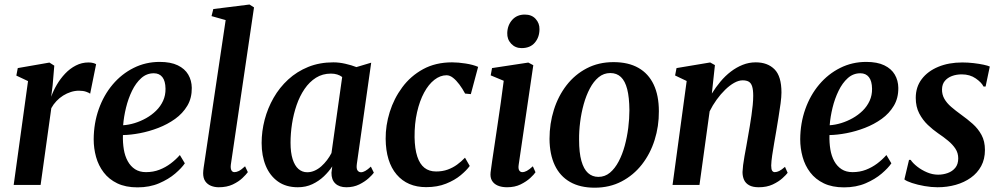

<svg xmlns="http://www.w3.org/2000/svg" viewBox="-20 -838 4532 870"><path d="M42 0 107 -470.5 54 -495.5 60.5 -529.5 204 -554.5 226 -540.5 218.5 -451.5 212 -399.5Q221.5 -427 237.5 -454.2Q253.5 -481.5 275.2 -504.5Q297 -527.5 323.8 -541.2Q350.5 -555 381 -555Q393 -555 402.2 -552.5Q411.5 -550 415.5 -547L388.5 -413.5Q384 -417.5 370.5 -422.2Q357 -427 337.5 -427Q319.5 -427 301.2 -421.2Q283 -415.5 266.2 -405Q249.5 -394.5 235.8 -380Q222 -365.5 212.5 -348L164 0Z M817.5 -98Q803.5 -77 773.8 -51.5Q744 -26 701 -7.5Q658 11 603 11Q549.5 11 511.5 -7.2Q473.5 -25.5 449.8 -56.8Q426 -88 415.2 -127Q404.5 -166 404.5 -207Q405 -280 427.5 -343.5Q450 -407 490.5 -455Q531 -503 585.5 -530.2Q640 -557.5 703.5 -557.5Q753.5 -557.5 785.5 -542Q817.5 -526.5 833 -500Q848.5 -473.5 849 -440Q849.5 -393.5 828.8 -358.8Q808 -324 773.5 -299.2Q739 -274.5 697.5 -258.5Q656 -242.5 614 -234.5Q572 -226.5 537 -226Q536 -191.5 541 -161.2Q546 -131 558.8 -107.8Q571.5 -84.5 592 -71.2Q612.5 -58 641.5 -58Q674.5 -58 702.2 -68.8Q730 -79.5 753.2 -97Q776.5 -114.5 795 -135.5ZM677 -506Q644.5 -506 620 -484Q595.5 -462 578.2 -426.5Q561 -391 551 -350Q541 -309 538 -270.5Q563 -272 590 -280.2Q617 -288.5 642 -302.5Q667 -316.5 687.2 -336.2Q707.5 -356 719 -381.2Q730.5 -406.5 730 -436Q729.5 -471 715.8 -488.5Q702 -506 677 -506Z M1026 -92Q1024 -75 1028.5 -66.5Q1033 -58 1042.5 -58Q1051.5 -58 1062.2 -63.2Q1073 -68.5 1090.5 -84.5L1103 -58Q1095.5 -47.5 1078.5 -31.2Q1061.5 -15 1034.8 -2.2Q1008 10.5 971 10.5Q952.5 10.5 936.2 4Q920 -2.5 910.2 -16.5Q900.5 -30.5 900.5 -53.5Q900.5 -58.5 901.2 -65.5Q902 -72.5 903 -80Q904 -87.5 905 -93L1002.5 -747L938.5 -765L946.5 -797L1110.5 -817.5L1131 -804.5Z M1597 -95.5Q1594 -74 1600 -65.8Q1606 -57.5 1616 -57.5Q1624.5 -57.5 1635.2 -63.5Q1646 -69.5 1660.5 -83L1674 -55.5Q1668 -46.5 1650.8 -30.8Q1633.5 -15 1607.8 -2.2Q1582 10.5 1549.5 10.5Q1517.5 10.5 1499.5 -6.5Q1481.5 -23.5 1482 -55.5L1485.5 -84Q1470.5 -61 1447.8 -39.2Q1425 -17.5 1395.5 -3.5Q1366 10.5 1329.5 10.5Q1276 10.5 1239.5 -15.5Q1203 -41.5 1184.2 -86.8Q1165.5 -132 1165.5 -190Q1165.5 -243 1179.2 -295.5Q1193 -348 1219.8 -394.8Q1246.5 -441.5 1286 -477.8Q1325.5 -514 1376.8 -534.8Q1428 -555.5 1490.5 -555.5Q1517 -555.5 1545.2 -549Q1573.5 -542.5 1595 -534L1662 -554ZM1530.5 -489Q1521 -496.5 1508 -500.5Q1495 -504.5 1479.5 -504.5Q1441.5 -504.5 1411.8 -485.8Q1382 -467 1360 -434.8Q1338 -402.5 1324 -361.8Q1310 -321 1303.2 -277Q1296.5 -233 1296.5 -191.5Q1296.5 -146.5 1306 -116.8Q1315.5 -87 1332.5 -72.2Q1349.5 -57.5 1372 -57.5Q1389.5 -57.5 1405.8 -64.8Q1422 -72 1436 -84.5Q1450 -97 1461.8 -112.5Q1473.5 -128 1482 -144.5Z M1911 10Q1826 10 1777.2 -47.2Q1728.5 -104.5 1727.5 -209Q1727 -269.5 1746 -330.5Q1765 -391.5 1802.8 -442.5Q1840.5 -493.5 1897 -524.5Q1953.5 -555.5 2028.5 -555.5Q2056.5 -555.5 2090 -550.2Q2123.5 -545 2146.5 -535L2113.5 -411.5L2087.5 -414Q2075.5 -436.5 2061.5 -455.2Q2047.5 -474 2032.8 -485.5Q2018 -497 2003.5 -497Q1975 -497 1948.5 -476.5Q1922 -456 1901.8 -418.5Q1881.5 -381 1869.8 -329.5Q1858 -278 1858.5 -216Q1859.5 -163 1870.8 -128.8Q1882 -94.5 1903.2 -77.8Q1924.5 -61 1956 -61Q1985 -61 2008.5 -69.5Q2032 -78 2051.2 -92Q2070.5 -106 2087 -123.5L2108.5 -86Q2094.5 -66.5 2067.5 -44Q2040.5 -21.5 2001.2 -5.8Q1962 10 1911 10Z M2277.5 10.5Q2253 10.5 2235.2 2.8Q2217.5 -5 2209 -19.8Q2200.5 -34.5 2203 -57Q2205 -75 2209.8 -106.8Q2214.5 -138.5 2220.8 -180.2Q2227 -222 2234.2 -270.5Q2241.5 -319 2248.8 -370.2Q2256 -421.5 2262.5 -472L2203.5 -496.5L2209.5 -529.5L2374 -554.5L2396.5 -542.5L2330.5 -93Q2327.5 -74.5 2332.5 -66.2Q2337.5 -58 2346.5 -58Q2356.5 -58 2367.2 -63.8Q2378 -69.5 2394.5 -84.5L2406.5 -57.5Q2400 -47.5 2382.8 -31.5Q2365.5 -15.5 2339.2 -2.5Q2313 10.5 2277.5 10.5ZM2343.5 -620Q2315 -620 2296.2 -640Q2277.5 -660 2278.5 -688.5Q2279.5 -724 2301 -748Q2322.5 -772 2358 -772Q2389.5 -772 2407.2 -752.2Q2425 -732.5 2424.5 -706Q2424.5 -669.5 2403.5 -644.8Q2382.5 -620 2343.5 -620Z M2760 -556.5Q2827 -556.5 2872.8 -530.5Q2918.5 -504.5 2942 -454.8Q2965.5 -405 2965.5 -334Q2966 -266 2946.2 -203.5Q2926.5 -141 2888.5 -92.5Q2850.5 -44 2796.5 -15.8Q2742.5 12.5 2674.5 12.5Q2608.5 12.5 2563 -13.5Q2517.5 -39.5 2494 -89Q2470.5 -138.5 2470 -208.5Q2470 -278 2489.8 -340.5Q2509.5 -403 2547.2 -451.8Q2585 -500.5 2638.8 -528.5Q2692.5 -556.5 2760 -556.5ZM2745.5 -507Q2715.5 -507 2692.5 -488Q2669.5 -469 2652.8 -437.2Q2636 -405.5 2625 -366Q2614 -326.5 2608.8 -284.8Q2603.5 -243 2604 -204.5Q2604 -146 2614.5 -108.8Q2625 -71.5 2644.5 -54Q2664 -36.5 2691.5 -36.5Q2721 -36.5 2743.8 -55.5Q2766.5 -74.5 2783.2 -106.2Q2800 -138 2810.8 -177.5Q2821.5 -217 2826.8 -258.8Q2832 -300.5 2832 -339Q2831.5 -397 2822 -434Q2812.5 -471 2793.5 -489Q2774.5 -507 2745.5 -507Z M3205.5 -414Q3223 -442.5 3244.5 -468.2Q3266 -494 3291.5 -513.5Q3317 -533 3345.2 -544.2Q3373.5 -555.5 3404.5 -555.5Q3458 -555.5 3489.5 -524Q3521 -492.5 3521 -419Q3521 -399.5 3517 -369.2Q3513 -339 3507.5 -306Q3502 -273 3497.5 -245Q3493 -219 3488 -190Q3483 -161 3479 -134.2Q3475 -107.5 3474.5 -88Q3474.5 -70.5 3479 -64.2Q3483.5 -58 3490.5 -58Q3500 -58 3510.8 -63.2Q3521.5 -68.5 3537 -82L3549 -55Q3543 -46.5 3525.8 -30.8Q3508.5 -15 3481.5 -2.2Q3454.5 10.5 3418 10.5Q3391 10.5 3374.8 1.5Q3358.5 -7.5 3351.5 -23Q3344.5 -38.5 3344.5 -58.5Q3345 -71 3347.2 -89.8Q3349.5 -108.5 3353.5 -130.5Q3357.5 -152.5 3361.8 -175.8Q3366 -199 3369.5 -220Q3373.5 -242 3377.5 -266.2Q3381.5 -290.5 3385 -314.8Q3388.5 -339 3390.8 -362Q3393 -385 3393 -404Q3393 -431 3388.2 -446.2Q3383.5 -461.5 3373 -467.8Q3362.5 -474 3345 -474Q3327 -474 3306.5 -462.5Q3286 -451 3265.8 -431.2Q3245.5 -411.5 3227.2 -386.2Q3209 -361 3195.5 -333.5L3149.5 0H3027.5L3091.5 -471L3039 -496L3045.5 -529.5L3198 -555L3219.5 -543Z M4019 -98Q4005 -77 3975.2 -51.5Q3945.5 -26 3902.5 -7.5Q3859.5 11 3804.5 11Q3751 11 3713 -7.2Q3675 -25.5 3651.2 -56.8Q3627.5 -88 3616.8 -127Q3606 -166 3606 -207Q3606.5 -280 3629 -343.5Q3651.5 -407 3692 -455Q3732.5 -503 3787 -530.2Q3841.5 -557.5 3905 -557.5Q3955 -557.5 3987 -542Q4019 -526.5 4034.5 -500Q4050 -473.5 4050.5 -440Q4051 -393.5 4030.2 -358.8Q4009.5 -324 3975 -299.2Q3940.5 -274.5 3899 -258.5Q3857.5 -242.5 3815.5 -234.5Q3773.5 -226.5 3738.5 -226Q3737.5 -191.5 3742.5 -161.2Q3747.5 -131 3760.2 -107.8Q3773 -84.5 3793.5 -71.2Q3814 -58 3843 -58Q3876 -58 3903.8 -68.8Q3931.5 -79.5 3954.8 -97Q3978 -114.5 3996.5 -135.5ZM3878.5 -506Q3846 -506 3821.5 -484Q3797 -462 3779.8 -426.5Q3762.5 -391 3752.5 -350Q3742.5 -309 3739.5 -270.5Q3764.5 -272 3791.5 -280.2Q3818.5 -288.5 3843.5 -302.5Q3868.5 -316.5 3888.8 -336.2Q3909 -356 3920.5 -381.2Q3932 -406.5 3931.5 -436Q3931 -471 3917.2 -488.5Q3903.5 -506 3878.5 -506Z M4446 -446H4436.5Q4428 -464 4401.5 -482.5Q4375 -501 4338 -501Q4313.5 -501 4293.5 -493.5Q4273.5 -486 4261.2 -471.2Q4249 -456.5 4248.5 -433.5Q4248 -410 4259 -390.5Q4270 -371 4290 -353.8Q4310 -336.5 4335 -318.5Q4363 -298.5 4387.5 -276.8Q4412 -255 4427.5 -226.5Q4443 -198 4443 -158.5Q4443 -117 4426 -85.5Q4409 -54 4379.2 -32.8Q4349.5 -11.5 4310.8 -0.5Q4272 10.5 4228 10.5Q4200 10.5 4168.8 5Q4137.5 -0.5 4112.5 -8.8Q4087.5 -17 4078 -25L4099 -113.5H4106.5Q4116.5 -98.5 4136.2 -83Q4156 -67.5 4180.8 -57Q4205.5 -46.5 4231 -46.5Q4253.5 -46.5 4274.5 -54Q4295.5 -61.5 4308.8 -77.8Q4322 -94 4322 -120.5Q4322 -144.5 4309.5 -163.8Q4297 -183 4276.2 -200.2Q4255.5 -217.5 4230 -234.5Q4207.5 -250 4184.2 -272Q4161 -294 4145.2 -324.2Q4129.5 -354.5 4129.5 -394.5Q4129.5 -444 4156.8 -479.8Q4184 -515.5 4231.5 -535.2Q4279 -555 4340.5 -555Q4366 -555 4391.5 -552Q4417 -549 4436.8 -544.8Q4456.5 -540.5 4465 -536.5Z"/></svg>

Font: Merriweather 48pt SemiBold
Style: Italic
Weight: 600
Italic angle: -7.8°
Designer: Eben Sorkin
Foundry: Eben Sorkin
Version: Version 2.101